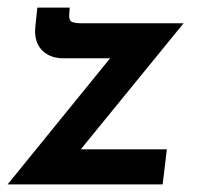

<svg xmlns="http://www.w3.org/2000/svg" viewBox="-23 -484 530 504"><path d="M189 -92H415L404 0H-3L266 -331H143Q110 -331 89.5 -350Q69 -369 69 -403L70 -416L75 -464H160L159 -450Q157 -433 163.5 -428Q170 -423 189 -423H459Z"/></svg>

Font: Josefin Sans SemiBold
Style: Italic
Weight: 600
Italic angle: -7°
Designer: Santiago Orozco
Foundry: Typemade
Version: Version 2.000